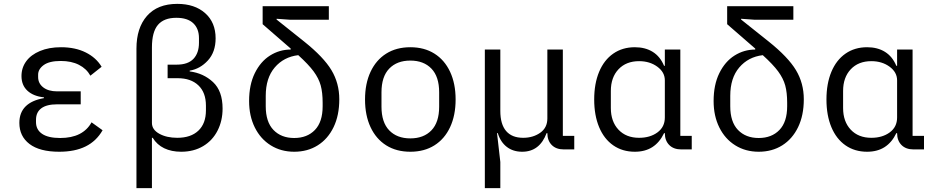

<svg xmlns="http://www.w3.org/2000/svg" viewBox="-20 -772 4840 992"><path d="M510 -99Q478 -43 422.5 -15.5Q367 12 286 12Q185 12 132.5 -28Q80 -68 80 -137Q80 -190 112 -222Q144 -254 207 -265V-269Q152 -275 121.5 -303.5Q91 -332 91 -379Q91 -422 115.5 -455.5Q140 -489 186.5 -508.5Q233 -528 295 -528Q369 -528 423 -501Q477 -474 505 -427L447 -381Q427 -417 388 -437Q349 -457 294 -457Q235 -457 206 -436Q177 -415 177 -386V-374Q177 -341 203.5 -320.5Q230 -300 275 -300H397V-233H275Q221 -233 193.5 -212.5Q166 -192 166 -153V-141Q166 -102 197.5 -80.5Q229 -59 291 -59Q350 -59 390.5 -79.5Q431 -100 453 -140Z M685 -521Q685 -628 739.5 -690Q794 -752 896 -752Q986 -752 1040 -704Q1094 -656 1094 -574Q1094 -503 1054 -459.5Q1014 -416 960 -407V-403Q1031 -394 1080.5 -348Q1130 -302 1130 -211Q1130 -148 1104 -97Q1078 -46 1029.5 -17Q981 12 916 12Q866 12 828.5 -6Q791 -24 769 -60H765V200H685ZM846 -438H893Q951 -438 979.5 -468Q1008 -498 1008 -551V-575Q1008 -624 978.5 -652Q949 -680 891 -680Q827 -680 796 -643.5Q765 -607 765 -527V-137Q765 -102 803 -81Q841 -60 896 -60Q966 -60 1005 -97Q1044 -134 1044 -202V-226Q1044 -294 1005 -331Q966 -368 898 -368H846Z M1479 -670 1409 -675V-671L1552 -557Q1652 -477 1692.5 -409.5Q1733 -342 1733 -259Q1733 -176 1703.5 -115Q1674 -54 1621.5 -21Q1569 12 1500 12Q1432 12 1379 -21Q1326 -54 1296.5 -113.5Q1267 -173 1267 -250Q1267 -334 1296.5 -394Q1326 -454 1375 -485Q1424 -516 1482 -516V-521L1337 -647V-740H1679V-670ZM1521 -487Q1446 -478 1399.5 -423.5Q1353 -369 1353 -277V-223Q1353 -142 1393 -100.5Q1433 -59 1500 -59Q1567 -59 1607 -100.5Q1647 -142 1647 -223V-241Q1647 -294 1637 -330.5Q1627 -367 1600.5 -403Q1574 -439 1521 -487Z M1866 -258Q1866 -340 1894.5 -401Q1923 -462 1975.5 -495Q2028 -528 2100 -528Q2172 -528 2224.5 -495Q2277 -462 2305.5 -401Q2334 -340 2334 -258Q2334 -176 2305.5 -115Q2277 -54 2224.5 -21Q2172 12 2100 12Q2028 12 1975.5 -21Q1923 -54 1894.5 -115Q1866 -176 1866 -258ZM2249 -221V-295Q2249 -376 2209 -417.5Q2169 -459 2100 -459Q2031 -459 1991 -417.5Q1951 -376 1951 -295V-221Q1951 -140 1991 -98.5Q2031 -57 2100 -57Q2169 -57 2209 -98.5Q2249 -140 2249 -221Z M2485 200V-516H2565V-199Q2565 -130 2595 -95Q2625 -60 2683 -60Q2734 -60 2771 -86Q2808 -112 2808 -160V-516H2888V-70H2947V0H2893Q2853 0 2830.5 -23Q2808 -46 2808 -84H2804Q2768 12 2678 12Q2631 12 2598.5 -13Q2566 -38 2552 -84H2548L2565 65V200Z M3554 0H3500Q3460 0 3437.5 -23Q3415 -46 3415 -84H3411Q3388 -36 3350.5 -12Q3313 12 3260 12Q3196 12 3148.5 -21Q3101 -54 3075.5 -115Q3050 -176 3050 -258Q3050 -340 3075.5 -401Q3101 -462 3148.5 -495Q3196 -528 3260 -528Q3314 -528 3352.5 -504Q3391 -480 3411 -432H3415V-516H3495V-70H3554ZM3415 -165V-357Q3415 -399 3376 -427.5Q3337 -456 3282 -456Q3215 -456 3175.5 -414Q3136 -372 3136 -302V-214Q3136 -144 3175.5 -102Q3215 -60 3282 -60Q3339 -60 3377 -88Q3415 -116 3415 -165Z M3879 -670 3809 -675V-671L3952 -557Q4052 -477 4092.5 -409.5Q4133 -342 4133 -259Q4133 -176 4103.5 -115Q4074 -54 4021.5 -21Q3969 12 3900 12Q3832 12 3779 -21Q3726 -54 3696.5 -113.5Q3667 -173 3667 -250Q3667 -334 3696.5 -394Q3726 -454 3775 -485Q3824 -516 3882 -516V-521L3737 -647V-740H4079V-670ZM3921 -487Q3846 -478 3799.5 -423.5Q3753 -369 3753 -277V-223Q3753 -142 3793 -100.5Q3833 -59 3900 -59Q3967 -59 4007 -100.5Q4047 -142 4047 -223V-241Q4047 -294 4037 -330.5Q4027 -367 4000.5 -403Q3974 -439 3921 -487Z M4754 0H4700Q4660 0 4637.5 -23Q4615 -46 4615 -84H4611Q4588 -36 4550.5 -12Q4513 12 4460 12Q4396 12 4348.5 -21Q4301 -54 4275.5 -115Q4250 -176 4250 -258Q4250 -340 4275.5 -401Q4301 -462 4348.5 -495Q4396 -528 4460 -528Q4514 -528 4552.5 -504Q4591 -480 4611 -432H4615V-516H4695V-70H4754ZM4615 -165V-357Q4615 -399 4576 -427.5Q4537 -456 4482 -456Q4415 -456 4375.5 -414Q4336 -372 4336 -302V-214Q4336 -144 4375.5 -102Q4415 -60 4482 -60Q4539 -60 4577 -88Q4615 -116 4615 -165Z"/></svg>

Font: iA Writer Duo V
Style: Regular
Weight: 400
Designer: Mike Abbink, Paul van der Laan, Pieter van Rosmalen, Oliver Reichenstein
Foundry: Information Architects Inc.
Version: Version 2.000